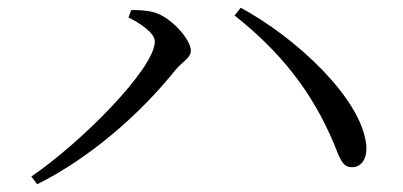

<svg xmlns="http://www.w3.org/2000/svg" viewBox="-20 -594 1040 496"><path d="M380 -487C380 -417 190 -226 61 -138L76 -118C211 -185 342 -299 433 -413C451 -435 473 -444 473 -463C473 -493 420 -551 378 -562C357 -568 334 -568 319 -568L312 -549C338 -536 380 -510 380 -487ZM926 -221C912 -342 744 -497 602 -574L586 -554C705 -460 787 -356 843 -222C859 -182 865 -162 890 -162C913 -162 930 -184 926 -221Z"/></svg>

Font: Noto Serif CJK JP
Style: Regular
Weight: 400
Designer: Ryoko NISHIZUKA 西塚涼子 (kana & ideographs); Frank Grießhammer (Latin, Greek & Cyrillic); Wenlong ZHANG 张文龙 (bopomofo); San
Foundry: Adobe Systems Incorporated
Version: Version 1.000;PS 1;hotconv 16.6.53;makeotf.lib2.5.65590